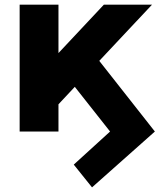

<svg xmlns="http://www.w3.org/2000/svg" viewBox="-20 -559 678 816"><path d="M371.1 237.3 638.2 0 401.9 -300.3 626 -539.1H421.4L228.5 -333.5V-539.1H63.5V0H228.5V-115.7L297.9 -189.9L447.8 0L293.5 140.6Z"/></svg>

Font: Winston ExtraBold
Style: Regular
Weight: 800
Designer: Vernon Adams, Kim Jin-seong, David Berlow, Cristiano Sobral
Foundry: The Winston Project Authors
Version: Version 3.004